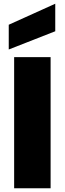

<svg xmlns="http://www.w3.org/2000/svg" viewBox="-20 -1012 348 1032"><path d="M252 -705V0H56V-705ZM277 -844 27 -746V-879L277 -992Z"/></svg>

Font: DVN-Poppins ExtBd
Style: Regular
Weight: 800
Designer: Ninad Kale (Devanagari), Jonny Pinhorn (Latin)
Foundry: Indian Type Foundry
Version: 4.004